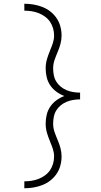

<svg xmlns="http://www.w3.org/2000/svg" viewBox="-20 -853 540 1026"><path d="M110 153V116Q129 116 148.5 113Q168 110 186 103Q204 96 220 84.5Q236 73 247 57Q258 41 263.5 22Q269 3 269 -17Q269 -37 262.5 -57Q256 -77 248 -95V-96Q238 -119 231 -143Q224 -167 224 -192Q224 -216 229.5 -239.5Q235 -263 248.5 -283Q262 -303 282 -317.5Q302 -332 324 -340Q302 -348 282 -362.5Q262 -377 248.5 -397Q235 -417 229.5 -440.5Q224 -464 224 -488Q224 -513 231 -537Q238 -561 248 -584V-585Q256 -603 262.5 -623Q269 -643 269 -663Q269 -683 263.5 -702Q258 -721 247 -737Q236 -753 220 -764.5Q204 -776 186 -783Q168 -790 148.5 -793Q129 -796 110 -796V-833Q134 -833 158.5 -829Q183 -825 206 -816Q229 -807 248.5 -792Q268 -777 282 -756.5Q296 -736 302.5 -712Q309 -688 309 -663Q309 -640 303 -618Q297 -596 288 -575Q279 -554 271.5 -532.5Q264 -511 264 -488Q264 -470 267.5 -451.5Q271 -433 280.5 -417.5Q290 -402 304.5 -390Q319 -378 336 -371Q353 -364 371.5 -361Q390 -358 408 -358V-322Q390 -322 371.5 -319Q353 -316 336 -309Q319 -302 304.5 -290Q290 -278 280.5 -262.5Q271 -247 267.5 -228.5Q264 -210 264 -192Q264 -169 271.5 -147.5Q279 -126 288 -105Q297 -84 303 -62Q309 -40 309 -17Q309 8 302.5 32Q296 56 282 76.5Q268 97 248.5 112Q229 127 206 136Q183 145 158.5 149Q134 153 110 153Z"/></svg>

Font: Iosevka Curly Slab Extralight
Style: Regular
Weight: 200
Monospace: yes
Designer: Belleve Invis
Foundry: Belleve Invis
Version: Version 22.1.2; ttfautohint (v1.8.4)